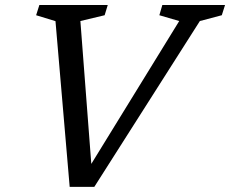

<svg xmlns="http://www.w3.org/2000/svg" viewBox="-20 -714 892 744"><path d="M195 -632 120 -655 132.5 -694.5H397.5L385.5 -655L291.5 -632.5L336 -50H316L674.5 -632.5L597.5 -655L609 -694.5H852L839.5 -655L754.5 -632.5L345.5 10H250Z"/></svg>

Font: Newsreader 10pt
Style: Italic
Weight: 400
Italic angle: -17°
Version: Version 1.003